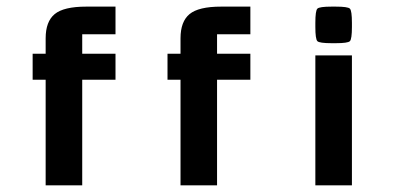

<svg xmlns="http://www.w3.org/2000/svg" viewBox="-20 -557 1195 577"><path d="M976.6 -427.2Q939.9 -427.2 933.8 -433.3Q927.7 -439.5 927.7 -476.1V-488.3Q927.7 -524.9 933.8 -531Q939.9 -537.1 976.6 -537.1H988.8Q1025.4 -537.1 1031.5 -531Q1037.6 -524.9 1037.6 -488.3V-476.1Q1037.6 -439.5 1031.5 -433.3Q1025.4 -427.2 988.8 -427.2ZM927.7 0V-390.6H1037.6V0ZM522.5 -441.9Q522.5 -492.2 549.6 -514.6Q576.7 -537.1 644.5 -537.1H732.4V-454.1H632.3V-395.5H732.4V-317.4H632.3V0H522.5V-317.4H483.4V-395.5H522.5ZM117.2 -441.9Q117.2 -492.2 144.3 -514.6Q171.4 -537.1 239.3 -537.1H327.1V-454.1H227.1V-395.5H327.1V-317.4H227.1V0H117.2V-317.4H78.1V-395.5H117.2Z"/></svg>

Font: Squarish Sans CT
Style: Regular
Weight: 400
Version: Version 0.9